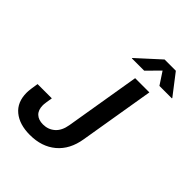

<svg xmlns="http://www.w3.org/2000/svg" viewBox="-262 -1086 1235 1235"><g transform="rotate(45 355.5 -468.0)"><path d="M231.4 9.8Q136.2 9.8 80.3 -36.1Q24.4 -82 24.4 -168Q24.4 -175.3 25.1 -184.8Q25.9 -194.3 28.1 -211.2Q30.3 -228 35.2 -256.8H165Q160.6 -230 158.4 -216.1Q156.2 -202.1 155.8 -195.6Q155.3 -189 155.3 -184.1Q155.3 -142.1 178.5 -119.9Q201.7 -97.7 243.2 -97.7Q290 -97.7 323.5 -127Q356.9 -156.2 366.7 -214.4L452.1 -727.5H581.5L496.1 -215.3Q478.5 -107.4 408.7 -48.8Q338.9 9.8 231.4 9.8ZM459 -802.7H346.7L347.2 -806.2L501 -946.3H603.5L711.4 -806.2L710.9 -802.7H597.7L542.5 -886.7Z"/></g></svg>

Font: Inter 16pt SemiBold
Style: Italic
Weight: 600
Italic angle: -9.3988°
Version: Version 4.001;git-66647c0bb